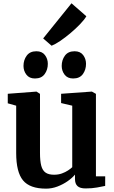

<svg xmlns="http://www.w3.org/2000/svg" viewBox="-20 -1114 682 1145"><path d="M490.4 9.7Q457.2 9.7 442.2 -4.2Q427.2 -18.1 427.2 -46.2V-72.7Q410.9 -52.9 383.4 -33.6Q356 -14.4 322.7 -1.7Q289.4 11 254.5 11Q158.1 11 117.3 -38.3Q76.5 -87.6 76.5 -201.6V-483.8L26.3 -497.9V-554.7L196.5 -567.7H197.5L218.5 -554.3V-201.8Q218.5 -154.1 226 -125.7Q233.5 -97.4 251.8 -84.7Q270 -72 302.2 -72Q328.2 -72 349.1 -79.6Q369.9 -87.2 385.6 -97.5Q401.2 -107.8 410.8 -116.9V-483.8L344.4 -499.4V-554.7L525.9 -567.7H528.3L552.1 -554.3V-62.4H607.4L607.2 -5.3Q589.2 -1.5 559.1 4.1Q529 9.7 490.4 9.7ZM187.9 -646Q154.6 -646 137.4 -668.8Q120.1 -691.5 120.1 -720.8Q120.1 -756.3 139.4 -782.3Q158.6 -808.3 196.4 -808.3H197.4Q230.9 -808.3 248 -785.6Q265.2 -762.8 265.2 -733.5Q265.2 -698 246.2 -672Q227.3 -646 188.9 -646ZM415.8 -646Q382.5 -646 365.2 -668.8Q348 -691.5 348 -720.8Q348 -756.3 367.2 -782.3Q386.4 -808.3 424.2 -808.3H425.2Q458.7 -808.3 475.9 -785.6Q493 -762.8 493 -733.5Q493 -698 474.1 -672Q455.1 -646 416.8 -646ZM287.1 -841.8 237.4 -884.9 406.4 -1094.4 495 -1017Q482.9 -996.3 457.5 -969.8Q432.1 -943.4 401 -917.1Q370 -890.8 340.1 -870.5Q310.1 -850.3 288.8 -841.8Z"/></svg>

Font: Merriweather Light
Style: Regular
Weight: 300
Designer: Eben Sorkin
Foundry: Eben Sorkin
Version: Version 2.100